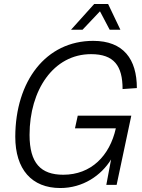

<svg xmlns="http://www.w3.org/2000/svg" viewBox="-20 -932 716 968"><path d="M338 -782H396L484 -875L533 -782H587L525 -912H455ZM284 16C398 16 490 -47 540 -128L516 0H568L642 -349H372L358 -285H564C533 -146 439 -51 299 -51C186 -51 129 -109 129 -252C129 -477 249 -659 439 -659C555 -659 598 -600 598 -483L670 -488C670 -633 603 -726 450 -726C211 -726 58 -523 57 -243C57 -78 140 16 284 16Z"/></svg>

Font: Geist Light
Style: Italic
Weight: 300
Italic angle: -12°
Designer: Basement.studio, Andrés Briganti, Mateo Zaragoza
Foundry: Basement.studio, Vercel, Andrés Briganti, Guido Ferreyra, Mateo Zaragoza
Version: Version 1.500